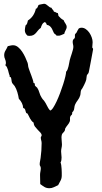

<svg xmlns="http://www.w3.org/2000/svg" viewBox="-20 -934 536 1011"><path d="M470.2 -674.8Q470.2 -674.3 468.5 -665.3Q466.8 -656.2 464.4 -642.8Q461.9 -629.4 459 -613.8Q456.1 -598.1 453.4 -584.5Q450.7 -570.8 449 -561.5Q447.3 -552.2 446.8 -551.8Q445.3 -547.4 441.9 -543.9Q438.5 -540.5 437 -536.1Q435.5 -530.8 435.5 -525.1Q435.5 -519.5 434.1 -514.2Q433.1 -509.8 429.9 -502Q426.8 -494.1 422.6 -486.1Q418.5 -478 414.6 -470.9Q410.6 -463.9 408.2 -461.9Q404.8 -454.6 404.5 -446Q404.3 -437.5 401.9 -430.2Q397.9 -417.5 389.6 -406.7Q381.3 -396 376 -384.8Q372.1 -376.5 371.3 -366.2Q370.6 -356 366.2 -349.1Q364.7 -346.2 363.5 -345.7Q362.3 -345.2 361.6 -344.7Q360.8 -344.2 360.4 -342.5Q359.9 -340.8 359.9 -335Q359.9 -330.6 355.7 -327.6Q351.6 -324.7 350.1 -319.8Q347.7 -314 348.6 -307.4Q349.6 -300.8 347.2 -293.9Q343.3 -284.2 336.4 -276.1Q329.6 -268.1 324.2 -258.8Q322.3 -255.9 322.5 -252.4Q322.8 -249 320.8 -246.1Q317.9 -239.7 312.3 -234.9Q306.6 -230 305.2 -223.1Q302.7 -213.9 304.4 -199.2Q306.2 -184.6 306.2 -173.8Q306.2 -164.1 304 -155Q301.8 -146 301.8 -136.2Q301.8 -128.4 303 -120.6Q304.2 -112.8 304.2 -105Q304.2 -98.1 303.2 -91.1Q302.2 -84 298.8 -78.1Q301.3 -73.2 302.5 -64Q303.7 -54.7 304.4 -44.4Q305.2 -34.2 305.2 -24.4Q305.2 -14.6 305.2 -8.8Q305.2 5.4 298.6 17.6Q292 29.8 286.1 41Q274.9 46.4 263.4 51.8Q252 57.1 240.2 57.1Q225.1 57.1 214.1 50.5Q203.1 43.9 191.9 35.2Q191.9 22.9 191.4 11Q190.9 -1 190.9 -13.2Q190.9 -22 192.9 -31.2Q194.8 -40.5 194.8 -48.8Q194.8 -52.7 193.8 -54.9Q192.9 -57.1 191.9 -59.1Q190.9 -61 189.9 -63Q189 -64.9 189 -68.8Q189 -76.7 190.9 -85.4Q192.9 -94.2 193.8 -102.1Q196.3 -121.6 197.8 -140.9Q199.2 -160.2 199.2 -180.2Q199.2 -187.5 197 -195.3Q194.8 -203.1 194.8 -210Q194.8 -212.9 197 -215.3Q199.2 -217.8 199.2 -221.2Q199.2 -229 192.9 -235.8Q186.5 -242.7 179 -250.2Q171.4 -257.8 164.6 -266.8Q157.7 -275.9 157.2 -288.1Q149.9 -293 145.8 -298.6Q141.6 -304.2 138.2 -310.1Q134.8 -315.9 132.1 -322.3Q129.4 -328.6 125 -335.9L118.2 -338.9Q116.2 -342.8 115.2 -346.9Q114.3 -351.1 113 -355Q111.8 -358.9 109.4 -361.6Q106.9 -364.3 102.1 -365.2Q101.1 -379.4 95.2 -391.4Q89.4 -403.3 79.1 -414.1Q76.7 -430.7 71.3 -448.7Q65.9 -466.8 57.1 -481Q54.2 -485.4 50.3 -489Q46.4 -492.7 43.9 -497.1Q41 -504.4 40.5 -512Q40 -519.5 37.1 -526.9L30.8 -529.8V-536.1Q27.8 -542.5 26.1 -550Q24.4 -557.6 22.2 -565.2Q20 -572.8 16.8 -579.3Q13.7 -585.9 7.8 -590.8Q11.2 -596.7 11.2 -602.1Q11.2 -612.8 6.6 -622.6Q2 -632.3 2 -643.1Q2 -656.7 8.8 -667.7Q15.6 -678.7 21 -690.9Q28.3 -692.4 35.2 -694.1Q42 -695.8 48.8 -695.8Q63 -695.8 75.2 -685.8Q87.4 -675.8 96.9 -661.4Q106.4 -647 113.5 -631.3Q120.6 -615.7 125 -604Q127.4 -596.7 127.9 -589.4Q128.4 -582 130.9 -575.2Q132.8 -568.4 137 -557.6Q141.1 -546.9 145.3 -535.6Q149.4 -524.4 152.6 -514.6Q155.8 -504.9 155.8 -500L157.2 -497.1L163.1 -494.1Q164.1 -492.7 163.6 -490.5Q163.1 -488.3 163.1 -486.8Q163.1 -482.9 168.2 -479Q173.3 -475.1 175.8 -472.2Q183.6 -460 187.5 -446Q191.4 -432.1 199.2 -419.9Q201.7 -415.5 204.8 -411.6Q208 -407.7 211.9 -403.8Q216.3 -397.9 220 -391.4Q223.6 -384.8 227.1 -377.9Q230.5 -371.1 234.4 -364.5Q238.3 -357.9 244.1 -352.1Q251 -353 259.8 -366.5Q268.6 -379.9 278.1 -400.1Q287.6 -420.4 296.6 -444.3Q305.7 -468.3 312.7 -490.5Q319.8 -512.7 324 -530.5Q328.1 -548.3 328.1 -556.2Q333 -561 335.9 -568.6Q338.9 -576.2 340.8 -584.7Q342.8 -593.3 344.2 -601.6Q345.7 -609.9 347.2 -617.2Q348.6 -623.5 351.8 -633.1Q355 -642.6 358.2 -652.6Q361.3 -662.6 363.8 -671.9Q366.2 -681.2 366.2 -687Q366.2 -693.8 364.5 -700.4Q362.8 -707 362.8 -713.9Q362.8 -720.7 365.2 -724.6Q367.7 -728.5 373 -732.9Q375.5 -738.3 374.5 -744.6Q373.5 -751 376 -754.9Q377.4 -757.3 379.4 -758.5Q381.3 -759.8 382.8 -762.2Q386.2 -769 388.4 -773.4Q390.6 -777.8 395 -784.2Q401.4 -788.1 409.2 -788.1Q421.4 -788.1 432.1 -780.5Q442.9 -772.9 450.7 -761.5Q458.5 -750 463.1 -736.6Q467.8 -723.1 467.8 -711.9Q467.8 -705.1 466.8 -698.5Q465.8 -691.9 465.8 -685.1Q465.8 -682.6 468 -680.7Q470.2 -678.7 470.2 -674.8ZM331.1 -792Q331.1 -787.1 329.3 -782.7Q327.6 -778.3 325.4 -774.2Q323.2 -770 321.3 -765.6Q319.3 -761.2 318.8 -756.3Q309.1 -752.4 301.3 -748.8Q293.5 -745.1 283.2 -746.1H276.9Q277.3 -748 276.1 -749.5Q274.9 -751 273.4 -752Q272 -752.9 270 -753.9Q268.1 -754.9 267.1 -756.3Q262.7 -761.2 260 -768.6Q257.3 -775.9 253.2 -783.2Q249 -790.5 242.9 -796.1Q236.8 -801.8 226.1 -803.2Q226.1 -808.6 222.9 -811Q219.7 -813.5 217.8 -818.4Q207.5 -814.9 202.4 -805.9Q197.3 -796.9 194.8 -787.1Q186 -781.2 180.7 -774.2Q175.3 -767.1 169.4 -760.5Q163.6 -753.9 155.8 -749.5Q147.9 -745.1 134.8 -745.1Q131.8 -745.1 129.6 -745.6Q127.4 -746.1 125 -746.1Q118.2 -752 114.5 -759Q110.8 -766.1 110.8 -774.9Q110.8 -781.2 112.1 -787.6Q113.3 -793.9 114.7 -800.3Q121.1 -804.2 123.3 -811.8Q125.5 -819.3 127 -826.2Q144 -836.9 154.3 -852.8Q164.6 -868.7 168.9 -888.2Q172.9 -888.7 174.8 -891.1Q176.8 -893.6 178.2 -896.7Q179.7 -899.9 180.7 -903.1Q181.6 -906.2 184.1 -908.2Q184.6 -908.7 189 -909.7Q193.4 -910.6 198.2 -911.6Q203.1 -912.6 207.3 -913.3Q211.4 -914.1 211.9 -914.1Q217.8 -914.1 222.4 -911.1Q227.1 -908.2 231.4 -904.3Q235.8 -900.4 240.5 -897Q245.1 -893.6 251 -893.1Q253.4 -887.2 258.1 -882.6Q262.7 -877.9 264.2 -872.1Q270 -872.1 274.4 -868.7Q278.8 -865.2 285.2 -865.2V-863.3Q284.2 -859.9 286.4 -858.2Q288.6 -856.4 287.1 -851.1Q293 -844.2 299.8 -838.1Q306.6 -832 314.9 -828.1Q316.4 -823.2 319.1 -818.8Q321.8 -814.5 324.5 -810.3Q327.1 -806.2 329.1 -801.8Q331.1 -797.4 331.1 -792Z"/></svg>

Font: Margarine
Style: Regular
Weight: 400
Designer: Astigmatic (AOETI)
Foundry: Astigmatic (AOETI)
Version: Version 1.000